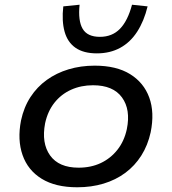

<svg xmlns="http://www.w3.org/2000/svg" viewBox="-20 -784 727 813"><path d="M307 9Q215 9 156.5 -27Q98 -63 75.5 -127.5Q53 -192 69 -274Q81 -330 109 -373Q137 -416 178 -445.5Q219 -475 270.5 -490.5Q322 -506 381 -506Q473 -506 531 -470Q589 -434 612 -371Q635 -308 618 -224Q606 -169 578.5 -125.5Q551 -82 510.5 -52Q470 -22 418.5 -6.5Q367 9 307 9ZM313 -74Q365 -74 406.5 -93.5Q448 -113 477 -149.5Q506 -186 517 -237Q534 -320 496.5 -371.5Q459 -423 374 -423Q323 -423 281 -404Q239 -385 210.5 -349Q182 -313 171 -262Q155 -178 192 -126Q229 -74 313 -74ZM390 -558Q334 -558 300 -581.5Q266 -605 253.5 -650Q241 -695 248 -757L317 -764Q310 -696 330 -662Q350 -628 403 -628Q455 -628 488 -662Q521 -696 539 -764L605 -757Q590 -695 561 -650Q532 -605 489 -581.5Q446 -558 390 -558Z"/></svg>

Font: Nunito Sans 7pt SemiExpanded Medium
Style: Italic
Weight: 500
Width: 6
Italic angle: -9°
Designer: Vernon Adams
Foundry: Vernon Adams
Version: Version 3.101;gftools[0.9.27]